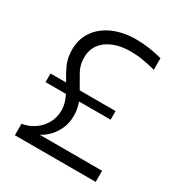

<svg xmlns="http://www.w3.org/2000/svg" viewBox="-175 -876 946 1002"><g transform="rotate(30 298.0 -375.0)"><path d="M58 0V-69Q100 -76 133 -99Q166 -122 185 -156.5Q204 -191 204 -233Q204 -257 197.5 -278.5Q191 -300 181 -320H58V-372H152Q130 -407 111.5 -446.5Q93 -486 93 -537Q93 -602 127 -650Q161 -698 221 -724Q281 -750 358 -750Q399 -750 435 -744.5Q471 -739 493 -733.5Q515 -728 515 -728V-658Q515 -658 493.5 -663.5Q472 -669 437.5 -675Q403 -681 364 -681Q276 -681 222 -641.5Q168 -602 168 -532Q168 -486 190 -448.5Q212 -411 234 -372H450V-320H260Q266 -302 270 -283Q274 -264 274 -243Q274 -193 255 -156Q236 -119 211 -96.5Q186 -74 168 -67H545V0Z"/></g></svg>

Font: Be Vietnam Pro Light
Style: Regular
Weight: 300
Designer: Lam Bao, Tony Le, Vietanh Nguyen
Foundry: Yellow Type Foundry
Version: Version 1.002; ttfautohint (v1.8.3)